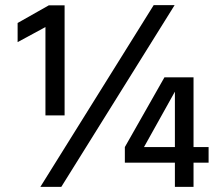

<svg xmlns="http://www.w3.org/2000/svg" viewBox="-20 -732 871 752"><path d="M738 0H665V-95H469V-156L624 -429H738V-156H797V-95H738ZM665 -156V-373L544 -156ZM233 -280H158V-626L49 -567V-642L171 -711H233ZM220 0H138L582 -712H664Z"/></svg>

Font: Hind Colombo Medium
Style: Regular
Weight: 500
Designer: Jyotish Sonowal, Aditi Pimprikar
Foundry: Indian Type Foundry
Version: Version 1.000;PS 1.0;hotconv 1.0.86;makeotf.lib2.5.63406; tt